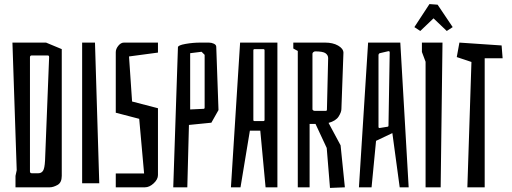

<svg xmlns="http://www.w3.org/2000/svg" viewBox="-20 -919 2511 942"><path d="M283 -678V-56Q283 -23 262 -11.5Q241 0 224 0H56V-56L62 -84L41 -710H206ZM201 -131 221 -638Q221 -644 219 -645.5Q217 -647 212 -647H136Q127 -647 127 -638V-78Q127 -69 136 -69H168Q183 -69 191 -81Q199 -93 201 -131Z M467 -20H383V-710H446Z M628 -421 755 -388V-60Q755 -39 734 -19.5Q713 0 691 0H548V-68H687L663 -336L548 -366V-663Q548 -679 560.5 -694.5Q573 -710 588 -710H755V-661L613 -642Z M962 -710H1005Q1018 -710 1029.5 -704.5Q1041 -699 1041 -689L1052 -379L1017 -317L907 -306L899 0H830L853 -687Q853 -697 890 -703.5Q927 -710 962 -710ZM978 -385Q984 -385 984 -391V-650L969 -665L913 -658V-382Z M1341 0H1283L1257 -278H1206L1160 0H1113L1158 -710H1341ZM1272 -678H1229Q1223 -678 1223 -672V-330Q1223 -325 1229 -325H1272Q1278 -325 1278 -331V-672Q1278 -678 1272 -678Z M1499 0H1441V-669L1419 -681V-710H1575Q1613 -710 1638.5 -695.5Q1664 -681 1665 -661L1655 -384Q1655 -369 1641.5 -347.5Q1628 -326 1592 -316L1651 -206L1672 0L1599 3L1583 -193L1528 -311H1499ZM1525 -375H1578Q1584 -375 1584 -381L1590 -634Q1590 -648 1577.5 -657.5Q1565 -667 1525 -667Q1513 -663 1513 -655V-383Q1513 -380 1516.5 -377.5Q1520 -375 1525 -375Z M1985 0H1941L1905 -266L1825 -228L1803 0H1741L1786 -710H1944ZM1886 -668 1843 -658Q1837 -655 1837 -648V-296Q1837 -291 1843 -291L1880 -297Q1886 -297 1886 -303L1892 -662Q1892 -668 1886 -668Z M2087 -899 2127 -896 2201 -786 2172 -767 2107 -829 2042 -767 2013 -786ZM2142 0H2068V-616L2050 -664V-710H2151Z M2441 -696 2446 -633H2358V0H2273L2293 -615L2221 -639L2234 -710Z"/></svg>

Font: Bahiana
Style: Regular
Weight: 400
Designer: Pablo Cosgaya & Dani Raskovsky
Foundry: Pablo Cosgaya & Dani Raskovsky
Version: Version 1.005